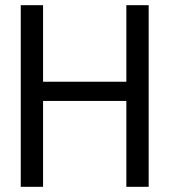

<svg xmlns="http://www.w3.org/2000/svg" viewBox="-20 -720 653 740"><path d="M60 -700H146V-405H467V-700H553V0H467V-331H146V0H60Z"/></svg>

Font: Niramit
Style: Regular
Weight: 400
Version: Version 1.000; ttfautohint (v1.6)